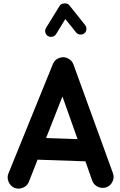

<svg xmlns="http://www.w3.org/2000/svg" viewBox="-20 -1046 712 1135"><path d="M63.5 63.5Q39.6 52.2 29.8 26.6Q20 1 30.8 -22.9L293.5 -669.4Q304.7 -695.3 332.5 -704.3Q360.4 -713.4 384.3 -699.2Q405.3 -688 413.6 -666.5L647 -23.9Q656.7 1 645.8 25.9Q634.8 50.8 610.4 60.5Q585.4 69.8 560.5 59.1Q535.6 48.3 525.9 23.9L484.9 -92.3L202.1 -102.1L149.9 30.8Q139.2 54.7 113.5 64.5Q87.9 74.2 63.5 63.5ZM349.1 -475.6 252.4 -230 438.5 -223.6ZM263.2 -833Q251.5 -840.3 248 -854.5Q244.6 -868.7 252 -880.9L333 -1012.2Q341.3 -1025.4 361.3 -1025.9Q381.3 -1026.4 389.6 -1015.1L483.4 -897.5Q492.2 -886.7 490.7 -872.1Q489.3 -857.4 478 -848.6Q467.3 -840.3 452.6 -842Q438 -843.8 429.7 -854.5L366.2 -933.6L311.5 -844.2Q304.2 -832.5 289.8 -829.1Q275.4 -825.7 263.2 -833Z"/></svg>

Font: Mikhak-DS2-FD Bold
Style: Regular
Weight: 700
Designer: Amin Abedi
Version: Version 3.4